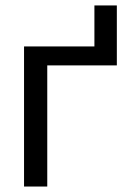

<svg xmlns="http://www.w3.org/2000/svg" viewBox="-20 -682 455 702"><path d="M67.9 0V-512.2H325.2V-662.1H407.2V-442.9H152.8V0Z"/></svg>

Font: ClearSansRegular
Style: Regular
Weight: 400
Foundry: Intel Corporation
Version: Version 1.00